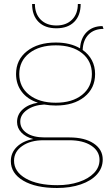

<svg xmlns="http://www.w3.org/2000/svg" viewBox="-20 -722 536 957"><path d="M140 -702H154Q154 -653 183 -624Q212 -595 261 -595Q310 -595 339 -624Q368 -653 368 -702H382Q382 -645 350 -613Q318 -581 261 -581Q204 -581 172 -613Q140 -645 140 -702ZM492 73Q492 115 463.5 147Q435 179 383 197Q331 215 264 215Q158 215 96 178.5Q34 142 34 81Q34 39 64.5 9.5Q95 -20 146 -29Q108 -39 86.5 -61.5Q65 -84 65 -114Q65 -152 94 -177.5Q123 -203 169 -210Q117 -227 88.5 -264.5Q60 -302 60 -353Q60 -424 114.5 -467Q169 -510 258 -510Q330 -510 379 -481Q382 -532 412 -562Q442 -592 491 -592L496 -578Q449 -578 421.5 -550Q394 -522 392 -473Q422 -452 438 -421.5Q454 -391 454 -353Q454 -282 400.5 -239Q347 -196 258 -196Q230 -196 200 -201Q148 -198 114.5 -174Q81 -150 81 -116Q81 -81 113 -59Q145 -37 203 -37H326Q402 -37 447 -7Q492 23 492 73ZM258 -210Q340 -210 389 -249Q438 -288 438 -353Q438 -418 389 -457Q340 -496 258 -496Q176 -496 126 -457Q76 -418 76 -353Q76 -288 126 -249Q176 -210 258 -210ZM476 75Q476 31 435 4Q394 -23 325 -23H197Q132 -23 91 5.5Q50 34 50 79Q50 134 108.5 167.5Q167 201 266 201Q325 201 373 185Q421 169 448.5 140.5Q476 112 476 75Z"/></svg>

Font: Work Sans Hairline
Style: Regular
Weight: 400
Designer: Wei Huang
Foundry: Wei Huang
Version: Version 1.032